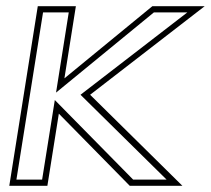

<svg xmlns="http://www.w3.org/2000/svg" viewBox="-20 -600 681 620"><path d="M10 0H133L170 -233L399 0H569L271 -294L641 -580H472L188 -347L225 -580H102ZM33 -20 119 -560H202L161 -301L477 -560H585L240 -294L518 -20H410L157 -277L116 -20Z"/></svg>

Font: Charger Pro
Style: OlObl
Weight: 900
Designer: Jasper
Foundry: Cannot Into Space Fonts
Version: Version 1.09